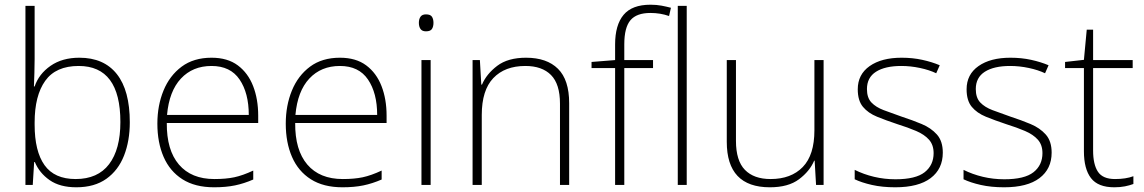

<svg xmlns="http://www.w3.org/2000/svg" viewBox="-20 -836 4858 815"><path d="M127 -586Q127 -560 126 -526Q125 -492 124 -469H127Q145 -522 194.5 -556.5Q244 -591 317 -591Q421 -591 476 -521.5Q531 -452 531 -317Q531 -238 506.5 -175.5Q482 -113 431.5 -77Q381 -41 304 -41Q234 -41 190.5 -71.5Q147 -102 128 -148H125L119 -51H88V-811H127ZM314 -556Q217 -556 172 -493Q127 -430 127 -316V-307Q127 -194 169 -135Q211 -76 301 -76Q395 -76 443 -139Q491 -202 491 -318Q491 -556 314 -556Z M878 -591Q946 -591 989.5 -558.5Q1033 -526 1054.5 -470.5Q1076 -415 1076 -345V-314H688Q687 -199 739.5 -137.5Q792 -76 890 -76Q939 -76 974.5 -83.5Q1010 -91 1055 -112V-74Q1016 -57 977.5 -49Q939 -41 889 -41Q808 -41 754.5 -75Q701 -109 674.5 -170Q648 -231 648 -311Q648 -388 674 -451.5Q700 -515 751 -553Q802 -591 878 -591ZM878 -556Q798 -556 748 -502.5Q698 -449 689 -348H1036Q1036 -441 997 -498.5Q958 -556 878 -556Z M1423 -591Q1491 -591 1534.5 -558.5Q1578 -526 1599.5 -470.5Q1621 -415 1621 -345V-314H1233Q1232 -199 1284.5 -137.5Q1337 -76 1435 -76Q1484 -76 1519.5 -83.5Q1555 -91 1600 -112V-74Q1561 -57 1522.5 -49Q1484 -41 1434 -41Q1353 -41 1299.5 -75Q1246 -109 1219.5 -170Q1193 -231 1193 -311Q1193 -388 1219 -451.5Q1245 -515 1296 -553Q1347 -591 1423 -591ZM1423 -556Q1343 -556 1293 -502.5Q1243 -449 1234 -348H1581Q1581 -441 1542 -498.5Q1503 -556 1423 -556Z M1788 -775Q1807 -775 1813.5 -765Q1820 -755 1820 -739Q1820 -723 1813.5 -713Q1807 -703 1788 -703Q1772 -703 1765 -713Q1758 -723 1758 -739Q1758 -755 1765 -765Q1772 -775 1788 -775ZM1808 -581V-51H1769V-581Z M2213 -591Q2301 -591 2348.5 -544Q2396 -497 2396 -398V-51H2357V-396Q2357 -479 2319 -517.5Q2281 -556 2210 -556Q2123 -556 2074 -504.5Q2025 -453 2025 -348V-51H1986V-581H2017L2023 -477H2026Q2045 -522 2090.5 -556.5Q2136 -591 2213 -591Z M2752 -547H2630V-51H2591V-547H2491V-573L2591 -581V-647Q2591 -730 2627 -773Q2663 -816 2741 -816Q2767 -816 2788 -812Q2809 -808 2828 -803L2820 -768Q2783 -781 2741 -781Q2682 -781 2656 -750Q2630 -719 2630 -648V-581H2752Z M2895 -51H2857V-811H2895Z M3476 -581V-51H3444L3438 -154H3436Q3417 -109 3371.5 -75Q3326 -41 3248 -41Q3065 -41 3065 -234V-581H3104V-238Q3104 -154 3142 -115Q3180 -76 3251 -76Q3338 -76 3387.5 -127Q3437 -178 3437 -283V-581Z M3982 -188Q3982 -119 3930.5 -80Q3879 -41 3780 -41Q3725 -41 3681 -51Q3637 -61 3608 -75V-115Q3646 -96 3690 -85.5Q3734 -75 3781 -75Q3867 -75 3905 -105Q3943 -135 3943 -186Q3943 -221 3923.5 -243Q3904 -265 3869 -280Q3834 -295 3789 -309Q3741 -325 3703 -340.5Q3665 -356 3643 -382.5Q3621 -409 3621 -457Q3621 -520 3671.5 -555.5Q3722 -591 3807 -591Q3854 -591 3895 -582Q3936 -573 3969 -559L3954 -525Q3925 -539 3885 -547.5Q3845 -556 3806 -556Q3737 -556 3698.5 -531.5Q3660 -507 3660 -458Q3660 -421 3679 -401Q3698 -381 3731 -368.5Q3764 -356 3807 -341Q3853 -326 3892.5 -309.5Q3932 -293 3957 -265Q3982 -237 3982 -188Z M4444 -188Q4444 -119 4392.5 -80Q4341 -41 4242 -41Q4187 -41 4143 -51Q4099 -61 4070 -75V-115Q4108 -96 4152 -85.5Q4196 -75 4243 -75Q4329 -75 4367 -105Q4405 -135 4405 -186Q4405 -221 4385.5 -243Q4366 -265 4331 -280Q4296 -295 4251 -309Q4203 -325 4165 -340.5Q4127 -356 4105 -382.5Q4083 -409 4083 -457Q4083 -520 4133.5 -555.5Q4184 -591 4269 -591Q4316 -591 4357 -582Q4398 -573 4431 -559L4416 -525Q4387 -539 4347 -547.5Q4307 -556 4268 -556Q4199 -556 4160.5 -531.5Q4122 -507 4122 -458Q4122 -421 4141 -401Q4160 -381 4193 -368.5Q4226 -356 4269 -341Q4315 -326 4354.5 -309.5Q4394 -293 4419 -265Q4444 -237 4444 -188Z M4713 -76Q4736 -76 4755.5 -79Q4775 -82 4791 -88V-55Q4775 -49 4755 -45Q4735 -41 4710 -41Q4641 -41 4611 -80Q4581 -119 4581 -194V-547H4501V-573L4581 -582L4593 -710H4620V-581H4788V-547H4620V-197Q4620 -138 4640.5 -107Q4661 -76 4713 -76Z"/></svg>

Font: Noto Sans Tamil UI ExtraLight
Style: Regular
Weight: 200
Designer: Jelle Bosma - Monotype Design Team
Foundry: Monotype Imaging Inc.
Version: Version 2.004; ttfautohint (v1.8.4.7-5d5b)